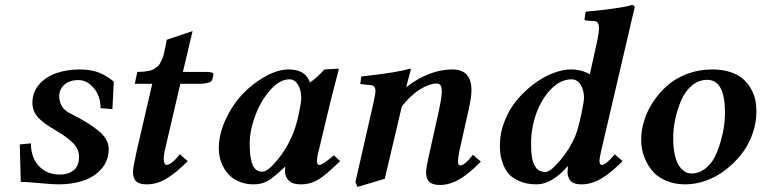

<svg xmlns="http://www.w3.org/2000/svg" viewBox="-20 -718 3006 758"><path d="M211.9 9.8Q185.5 9.8 135.3 4.9Q85 0 62 0L58.1 -147.9L102.1 -151.9Q102.1 -95.7 133.8 -62.3Q165.5 -28.8 215.8 -28.8Q248.5 -28.8 270.3 -45.4Q292 -62 292 -99.1Q292 -130.4 266.6 -155Q241.2 -179.7 200.2 -203.1Q149.4 -232.4 128.7 -256.3Q107.9 -280.3 107.9 -312Q107.9 -353.5 134 -384Q160.2 -414.6 202.1 -429.2Q244.1 -443.8 295.9 -443.8Q335.4 -443.8 366 -433.1Q396.5 -422.4 429.2 -396L423.8 -287.1L377 -291Q377 -338.9 350.1 -370.4Q323.2 -401.9 290 -401.9Q254.9 -401.9 234.4 -383.8Q213.9 -365.7 213.9 -337.9Q213.9 -292.5 255.9 -271Q328.6 -234.9 368.9 -201.7Q409.2 -168.5 409.2 -129.9Q409.2 -85.4 382.1 -53.2Q355 -21 311 -5.6Q267.1 9.8 211.9 9.8Z M519 -119.1 581.1 -387.2H512.2L522 -434.1Q537.6 -434.1 549.8 -435.5Q562 -437 571.8 -439Q581.5 -440.9 589.1 -446.3Q596.7 -451.7 602.5 -456.1Q608.4 -460.4 613 -470Q617.7 -479.5 620.8 -486.3Q624 -493.2 627.4 -507.6Q630.9 -522 632.8 -532Q634.8 -542 638.2 -561L740.2 -595.2L702.1 -434.1H794.9Q822.8 -434.1 822.8 -424.8L817.9 -402.8Q816.4 -395.5 801.8 -391.4Q787.1 -387.2 771 -387.2H691.9L630.9 -125Q624.5 -97.2 627 -82Q629.4 -66.9 638.2 -66.9Q646.5 -66.9 660.6 -78.1Q674.8 -89.4 689.9 -108.9L721.2 -82Q673.8 -34.2 636 -12.2Q598.1 9.8 560.1 9.8Q541.5 9.8 529.5 5.1Q517.6 0.5 512.7 -8.1Q507.8 -16.6 506.3 -23.4Q504.9 -30.3 504.9 -39.1Q504.9 -54.2 519 -119.1Z M1138.7 -194.8Q1151.9 -230.5 1160.6 -272.9Q1169.4 -315.4 1169.4 -331.1Q1169.4 -361.8 1156.5 -383.3Q1143.6 -404.8 1122.6 -404.8Q1084.5 -404.8 1047.1 -362.8Q1009.8 -320.8 987.8 -261.7Q965.8 -202.6 965.8 -150.9Q965.8 -127.4 967.5 -110.4Q969.2 -93.3 974.1 -75.9Q979 -58.6 989.5 -49.3Q1000 -40 1015.6 -40Q1037.1 -40 1075.9 -87.4Q1114.7 -134.8 1138.7 -194.8ZM1105.5 -39.1Q1105.5 -51.8 1106.4 -58.1L1104.5 -59.1Q1059.1 -15.6 1035.6 -2.9Q1012.2 9.8 981.4 9.8Q951.7 9.8 927.5 0.2Q903.3 -9.3 887.9 -23.9Q872.6 -38.6 862.3 -57.9Q852.1 -77.1 847.9 -95.7Q843.8 -114.3 843.8 -131.8Q843.8 -188.5 870.8 -246.6Q897.9 -304.7 938.5 -347.2Q979 -389.6 1028.1 -416.7Q1077.1 -443.8 1119.6 -443.8Q1186.5 -443.8 1203.6 -392.1Q1232.9 -412.6 1260.7 -443.8L1315.4 -446.8Q1317.4 -446.8 1317.4 -443.8L1285.6 -320.8L1238.8 -125Q1231.4 -99.1 1231.4 -83Q1231.4 -66.9 1240.7 -66.9Q1254.4 -66.9 1297.9 -105L1322.8 -82Q1267.6 -27.8 1236.6 -9Q1205.6 9.8 1167.5 9.8Q1133.8 9.8 1119.6 -5.6Q1105.5 -21 1105.5 -39.1Z M1585 -375Q1675.8 -443.8 1766.1 -443.8Q1841.3 -443.8 1841.3 -361.8Q1841.3 -333.5 1830.1 -285.2L1793.9 -123Q1788.1 -94.7 1788.1 -81.1Q1788.1 -64.9 1796.4 -64.9Q1814.5 -64.9 1847.2 -106.9L1878.4 -80.1Q1831.1 -31.7 1793.2 -9.8Q1755.4 12.2 1717.3 12.2Q1698.7 12.2 1686.8 7.3Q1674.8 2.4 1669.9 -6.1Q1665 -14.6 1663.6 -21.5Q1662.1 -28.3 1662.1 -37.1Q1662.1 -56.6 1676.3 -117.2L1712.4 -279.8Q1724.1 -335 1724.1 -356Q1724.1 -373 1719.5 -380.6Q1714.8 -388.2 1703.1 -388.2Q1676.3 -388.2 1639.6 -366Q1603 -343.8 1566.4 -297.9L1499 -12.2L1391.1 20L1383.3 0L1456.1 -319.8Q1462.4 -349.1 1462.4 -358.9Q1462.4 -379.9 1444.3 -381.8L1402.3 -386.2L1406.2 -416Q1553.2 -432.1 1596.2 -446.8Q1602.1 -446.8 1602.1 -443.8L1584 -376Z M2285.6 -332Q2285.6 -362.8 2272 -383.8Q2258.3 -404.8 2236.8 -404.8Q2193.4 -404.8 2155.8 -366.5Q2118.2 -328.1 2097.4 -270.5Q2076.7 -212.9 2076.7 -153.8Q2076.7 -138.2 2077.1 -126.7Q2077.6 -115.2 2079.6 -100.8Q2081.5 -86.4 2085.4 -76.4Q2089.4 -66.4 2095.2 -57.4Q2101.1 -48.3 2111.1 -43.7Q2121.1 -39.1 2133.8 -39.1Q2152.3 -39.1 2190.4 -83.5Q2228.5 -127.9 2251 -180.2Q2264.2 -215.3 2274.9 -266.4Q2285.6 -317.4 2285.6 -332ZM2460.9 -583 2354 -125Q2346.7 -93.3 2346.7 -83Q2346.7 -66.9 2356 -66.9Q2372.6 -66.9 2406.7 -108.9L2438 -82Q2390.6 -34.2 2352.5 -12.2Q2314.5 9.8 2275.9 9.8Q2257.8 9.8 2245.8 4.9Q2233.9 0 2229 -8.3Q2224.1 -16.6 2222.4 -23.4Q2220.7 -30.3 2220.7 -39.1Q2220.7 -50.3 2222.7 -60.1L2220.7 -61Q2157.7 9.8 2098.6 9.8Q2060.5 9.8 2032.2 -2.2Q2003.9 -14.2 1989.3 -30.5Q1974.6 -46.9 1966.1 -70.1Q1957.5 -93.3 1955.6 -109.6Q1953.6 -126 1953.6 -144Q1953.6 -193.4 1972.4 -240.7Q1991.2 -288.1 2021.5 -324Q2051.8 -359.9 2088.9 -387.5Q2126 -415 2163.8 -429.4Q2201.7 -443.8 2233.9 -443.8Q2275.9 -443.8 2308.6 -424.8L2337.9 -557.1Q2344.7 -587.9 2344.7 -606.9Q2344.7 -622.6 2339.6 -628.7Q2334.5 -634.8 2323.7 -634.8L2293 -637.2Q2287.6 -637.2 2287.6 -642.1L2292 -671.9Q2331.1 -674.8 2393.3 -683.1Q2455.6 -691.4 2473.6 -698.2Q2485.8 -698.2 2485.8 -688Q2475.6 -647.9 2460.9 -583Z M2710.4 -33.2Q2739.7 -33.2 2763.9 -52Q2788.1 -70.8 2802 -98.6Q2815.9 -126.5 2825.4 -160.6Q2835 -194.8 2838.6 -222.4Q2842.3 -250 2842.3 -272Q2842.3 -402.8 2772.5 -402.8Q2737.8 -402.8 2710.7 -379.6Q2683.6 -356.4 2668.5 -320.1Q2653.3 -283.7 2645.5 -245.8Q2637.7 -208 2637.7 -172.9Q2637.7 -137.7 2643.3 -111.1Q2648.9 -84.5 2656.7 -70.3Q2664.6 -56.2 2675 -47.1Q2685.5 -38.1 2693.8 -35.6Q2702.1 -33.2 2710.4 -33.2ZM2511.2 -165Q2511.2 -201.7 2522.7 -240.2Q2534.2 -278.8 2558.1 -315.2Q2582 -351.6 2614.7 -380.4Q2647.5 -409.2 2693.4 -426.5Q2739.3 -443.8 2791.5 -443.8Q2831.5 -443.8 2862.8 -433.6Q2894 -423.3 2913.1 -406.7Q2932.1 -390.1 2944.6 -367.9Q2957 -345.7 2961.7 -324Q2966.3 -302.2 2966.3 -278.8Q2966.3 -232.9 2950.4 -188.5Q2934.6 -144 2906.7 -108.9Q2878.9 -73.7 2843.5 -46.6Q2808.1 -19.5 2767.1 -4.9Q2726.1 9.8 2685.5 9.8Q2645 9.8 2612.8 -3.4Q2580.6 -16.6 2562 -35.9Q2543.5 -55.2 2531.5 -80.1Q2519.5 -105 2515.4 -125.7Q2511.2 -146.5 2511.2 -165Z"/></svg>

Font: Linux Libertine
Style: Bold Italic
Weight: 700
Italic angle: -11.5°
Designer: Philipp H. Poll
Foundry: Philipp H. Poll
Version: Version 4.0.5